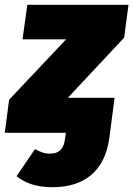

<svg xmlns="http://www.w3.org/2000/svg" viewBox="-54 -554 556 801"><path d="M482 -534H60L40 -390H222L-16 -138L-34 0H221L216 33C211 68 190 87 156 87C130 87 115 80 92 68L15 181C47 207 93 227 165 227C295 227 383 162 402 22L405 0L424 -146H229L464 -397Z"/></svg>

Font: Fira Sans Heavy
Style: Italic
Weight: 900
Italic angle: -8°
Designer: bBox Type GmbH & Carrois Corporate GbR & Edenspiekermann AG
Foundry: bBox Type GmbH & Carrois Corporate GbR & Edenspiekermann AG
Version: Version 4.301;PS 004.301;hotconv 1.0.88;makeotf.lib2.5.64775